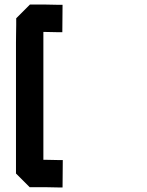

<svg xmlns="http://www.w3.org/2000/svg" viewBox="-20 -820 644 841"><path d="M254 1H248H232Q209 1 182 0H132H116H110L50 -60V-68V-89V-166V-400V-634Q50 -658 50.5 -677.5Q51 -697 51 -711V-732V-740L111 -800H117H133H183Q209 -799 232 -799H248H254L253 -679H247H231Q209 -679 182 -680H170V-634V-400V-166V-120H183Q210 -119 232 -119H249H255Z"/></svg>

Font: FoundationLogo
Style: Medium
Weight: 500
Version: Version 0.3